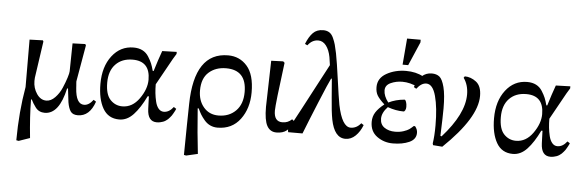

<svg xmlns="http://www.w3.org/2000/svg" viewBox="-55 -892 3918 1295"><g transform="rotate(5 1904.5 -244.5)"><path d="M500 -464 457 -217Q457 -214 457.5 -206.5Q458 -199 459 -188Q460 -177 460 -172Q467 -64 522 -64Q555 -64 584 -103L601 -92Q566 10 486 10Q452 10 437.5 -10.5Q423 -31 416 -72Q410 -114 405 -164H399Q360 13 262 13Q243 13 227 5.5Q211 -2 199 -18.5Q187 -35 182 -43.5Q177 -52 168 -69H163Q164 48 179 191L104 217L88 214Q89 21 119 -149L118 -470L208 -473L212 -465L176 -217Q175 -207 175 -195Q175 -147 201 -108.5Q227 -70 266 -70Q297 -70 325 -99Q353 -128 369.5 -166.5Q386 -205 396 -237Q406 -269 406 -281L409 -470L495 -473Z M964 -332H970Q994 -411 1016 -471L1114 -474V-460L1092 -424Q992 -246 992 -244Q992 -213 995 -184.5Q998 -156 1005 -127Q1012 -98 1026.5 -81Q1041 -64 1062 -64Q1098 -64 1127 -102L1144 -91Q1144 -90 1140 -81.5Q1136 -73 1134 -70Q1132 -67 1127 -57.5Q1122 -48 1118.5 -43.5Q1115 -39 1108 -30.5Q1101 -22 1095.5 -17Q1090 -12 1081 -6Q1072 0 1063.5 3Q1055 6 1044 8.5Q1033 11 1021 11Q959 11 956 -74Q955 -87 954.5 -115Q954 -143 953 -159H945Q906 -78 863 -32Q820 14 767 14Q692 14 656 -49Q620 -112 620 -215Q620 -331 676.5 -404.5Q733 -478 822 -478Q857 -478 882.5 -465Q908 -452 924 -426.5Q940 -401 948 -381.5Q956 -362 964 -332ZM780 -76Q848 -76 894.5 -141.5Q941 -207 941 -270Q941 -396 823 -396Q751 -396 708 -351.5Q665 -307 665 -227Q665 -147 698.5 -111.5Q732 -76 780 -76Z M1316 199 1238 217 1223 214Q1223 136 1225.5 11Q1228 -114 1228 -132Q1234 -481 1462 -481Q1540 -481 1590.5 -423.5Q1641 -366 1641 -246Q1641 -137 1585.5 -63Q1530 11 1432 11Q1405 11 1382.5 0.5Q1360 -10 1343 -30Q1326 -50 1316 -66.5Q1306 -83 1295 -107H1288Q1300 62 1316 199ZM1293 -229Q1293 -160 1331 -115.5Q1369 -71 1431 -71Q1503 -71 1548.5 -116.5Q1594 -162 1594 -244Q1594 -393 1456 -393Q1385 -393 1339 -352Q1293 -311 1293 -229Z M1746 -157Q1746 -177 1754 -470L1835 -473L1845 -464Q1808 -180 1808 -137Q1808 -63 1865 -63Q1903 -63 1929 -89L1946 -75Q1926 -33 1900.5 -12Q1875 9 1831 9Q1788 9 1767 -29Q1746 -67 1746 -157Z M2185 -558Q2197 -496 2212.5 -382Q2228 -268 2238 -214Q2268 -67 2327 -67Q2367 -67 2396 -103L2413 -92Q2396 -47 2366 -18Q2336 11 2298 11Q2223 11 2199 -111Q2189 -163 2182 -260Q2175 -357 2172 -385H2167Q2151 -354 2096 -220.5Q2041 -87 2007 0H1910L1907 -16Q1941 -78 1983 -157.5Q2025 -237 2075.5 -332.5Q2126 -428 2151 -475Q2150 -486 2143 -529Q2134 -577 2112 -605.5Q2090 -634 2059 -634Q2017 -634 1988 -595L1971 -603Q1991 -653 2017 -679.5Q2043 -706 2086 -706Q2110 -706 2127 -695.5Q2144 -685 2155 -660.5Q2166 -636 2171.5 -616Q2177 -596 2185 -558Z M2565 -258Q2613 -282 2673 -287Q2679 -287 2684 -273Q2689 -259 2689 -239Q2689 -226 2684 -216.5Q2679 -207 2673 -207Q2620 -207 2565 -227Q2526 -186 2526 -146Q2526 -106 2555.5 -86Q2585 -66 2627 -66Q2659 -66 2684.5 -74.5Q2710 -83 2722 -91.5Q2734 -100 2750 -115H2759Q2776 -95 2776 -71Q2776 -27 2730 -6.5Q2684 14 2619 14Q2559 14 2512 -20Q2465 -54 2465 -119Q2465 -155 2483 -183.5Q2501 -212 2540 -243Q2505 -275 2491 -298Q2477 -321 2477 -355Q2477 -416 2535 -448.5Q2593 -481 2667 -481Q2734 -481 2783 -454V-437L2755 -379Q2701 -406 2648 -406Q2606 -406 2569.5 -389.5Q2533 -373 2533 -338Q2533 -300 2565 -258ZM2639 -521 2654 -699H2746V-681L2677 -521Z M2954 7 2891 2 2888 -10Q2896 -60 2896 -132Q2896 -252 2875 -330Q2854 -408 2810 -408Q2776 -408 2745 -367L2728 -377Q2763 -479 2841 -479Q2873 -479 2893 -463Q2913 -447 2926.5 -395Q2940 -343 2940 -251Q2940 -195 2935 -65L2943 -62Q3090 -226 3090 -358Q3090 -423 3057 -469L3064 -479Q3105 -479 3141.5 -451Q3178 -423 3178 -356Q3178 -208 2954 7Z M3629 -332H3635Q3659 -411 3681 -471L3779 -474V-460L3757 -424Q3657 -246 3657 -244Q3657 -213 3660 -184.5Q3663 -156 3670 -127Q3677 -98 3691.5 -81Q3706 -64 3727 -64Q3763 -64 3792 -102L3809 -91Q3809 -90 3805 -81.5Q3801 -73 3799 -70Q3797 -67 3792 -57.5Q3787 -48 3783.5 -43.5Q3780 -39 3773 -30.5Q3766 -22 3760.5 -17Q3755 -12 3746 -6Q3737 0 3728.5 3Q3720 6 3709 8.5Q3698 11 3686 11Q3624 11 3621 -74Q3620 -87 3619.5 -115Q3619 -143 3618 -159H3610Q3571 -78 3528 -32Q3485 14 3432 14Q3357 14 3321 -49Q3285 -112 3285 -215Q3285 -331 3341.5 -404.5Q3398 -478 3487 -478Q3522 -478 3547.5 -465Q3573 -452 3589 -426.5Q3605 -401 3613 -381.5Q3621 -362 3629 -332ZM3445 -76Q3513 -76 3559.5 -141.5Q3606 -207 3606 -270Q3606 -396 3488 -396Q3416 -396 3373 -351.5Q3330 -307 3330 -227Q3330 -147 3363.5 -111.5Q3397 -76 3445 -76Z"/></g></svg>

Font: myMathFont
Style: Regular
Weight: 400
Designer: Ross Mills, John Hudson & Paul Hanslow, Tiro Typeworks Ltd; with prior portions MicroPress Inc., and Coen Hoffman. Math 
Foundry: Tiro Typeworks Ltd
Version: Version 2.13 b171